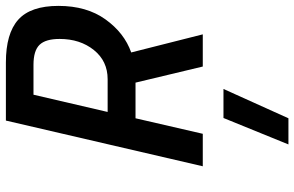

<svg xmlns="http://www.w3.org/2000/svg" viewBox="-198 -528 1023 668"><g transform="rotate(-90 314.0 -193.5)"><path d="M238 72H339L237 298H146ZM229 -685H431Q532 -685 580 -642Q628 -599 628 -502Q628 -404 581 -338.5Q534 -273 466 -249L529 0H417L361 -234H237L183 0H70ZM373 -331Q436 -331 474.5 -379Q513 -427 513 -498Q513 -547 492.5 -568Q472 -589 423 -589H319L259 -331Z"/></g></svg>

Font: Cairo SemiBold
Style: Italic
Weight: 600
Italic angle: -13°
Designer: Mohamed Gaber, Accademia di Belle Arti di Urbino and others
Foundry: Kief Type Foundry, Accademia di Belle Arti di Urbino and others
Version: Version 3.011